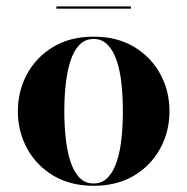

<svg xmlns="http://www.w3.org/2000/svg" viewBox="-20 -588 602 618"><path d="M281.5 10Q206 10 151.2 -23Q96.5 -56 67 -110.5Q37.5 -165 37.5 -230Q37.5 -295 67 -349.5Q96.5 -404 151.2 -437Q206 -470 281.5 -470Q357 -470 411.8 -437Q466.5 -404 496 -349.5Q525.5 -295 525.5 -230Q525.5 -165 496 -110.5Q466.5 -56 411.8 -23Q357 10 281.5 10ZM281.5 2.5Q309 2.5 327.2 -16.8Q345.5 -36 356.2 -69Q367 -102 371.2 -143.8Q375.5 -185.5 375.5 -230Q375.5 -275 371.2 -316.5Q367 -358 356.2 -391Q345.5 -424 327.2 -443.2Q309 -462.5 281.5 -462.5Q253.5 -462.5 235.2 -443.2Q217 -424 206.5 -391Q196 -358 191.5 -316.2Q187 -274.5 187 -230Q187 -185.5 191.5 -143.8Q196 -102 206.5 -69Q217 -36 235.2 -16.8Q253.5 2.5 281.5 2.5ZM161.5 -560V-567.5H401.5V-560Z"/></svg>

Font: Bodoni Moda 28pt
Style: Bold
Weight: 700
Designer: Owen Earl
Foundry: indestructible type
Version: Version 2.005